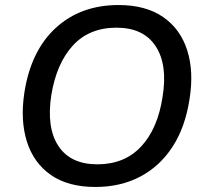

<svg xmlns="http://www.w3.org/2000/svg" viewBox="-20 -734 819 763"><path d="M77 -367Q103 -533 202 -623.5Q301 -714 451 -714Q559 -714 628 -666.5Q697 -619 724 -534Q751 -449 733 -339Q716 -228 665.5 -150.5Q615 -73 537 -32Q459 9 359 9Q251 9 182.5 -38.5Q114 -86 87 -171Q60 -256 77 -367ZM184 -357Q164 -227 212 -154Q260 -81 367 -81Q475 -81 541 -152Q607 -223 626 -349Q647 -477 598.5 -550.5Q550 -624 443 -624Q335 -624 270 -553.5Q205 -483 184 -357Z"/></svg>

Font: Mulish SemiBold
Style: Italic
Weight: 600
Italic angle: -9°
Designer: Vernon Adams
Foundry: Vernon Adams
Version: Version 3.603; ttfautohint (v1.8.3)